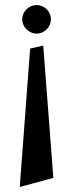

<svg xmlns="http://www.w3.org/2000/svg" viewBox="-20 -520 280 759"><path d="M58.1 219.2 99.1 -328.1 150.9 -339.8 190.9 183.1ZM67.9 -443.8Q67.9 -455.6 72.5 -465.8Q77.1 -476.1 85 -483.6Q92.8 -491.2 103 -495.6Q113.3 -500 125 -500Q136.7 -500 146.7 -495.6Q156.7 -491.2 164.6 -483.6Q172.4 -476.1 176.8 -465.8Q181.2 -455.6 181.2 -443.8Q181.2 -432.1 176.8 -421.9Q172.4 -411.6 164.6 -404.1Q156.7 -396.5 146.7 -391.8Q136.7 -387.2 125 -387.2Q113.3 -387.2 103 -391.8Q92.8 -396.5 85 -404.1Q77.1 -411.6 72.5 -421.9Q67.9 -432.1 67.9 -443.8Z"/></svg>

Font: Redressed
Style: Regular
Weight: 400
Designer: Astigmatic (AOETI)
Foundry: Astigmatic (AOETI)
Version: Version 1.000